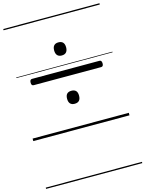

<svg xmlns="http://www.w3.org/2000/svg" viewBox="-176 -991 1114 1471"><g transform="rotate(-15 381.5 -255.0)"><path d="M114 -413Q105 -413 100.5 -419Q96 -425 96 -437Q96 -463 114 -463H649Q658 -463 662.5 -456.5Q667 -450 667 -437Q667 -413 649 -413ZM381 -194Q358 -194 346 -207Q334 -220 334 -246Q334 -272 346 -284.5Q358 -297 381 -297Q405 -297 417 -284.5Q429 -272 429 -246Q429 -220 417 -207Q405 -194 381 -194ZM381 -577Q358 -577 346 -590.5Q334 -604 334 -629Q334 -655 346 -668Q358 -681 381 -681Q405 -681 417 -668Q429 -655 429 -629Q429 -604 417 -590.5Q405 -577 381 -577ZM0 369H763V379H0ZM0 -20H763V0H0ZM0 -505H763V-500H0ZM0 -889H763V-879H0Z"/></g></svg>

Font: Playwrite HR Lijeva Guides
Style: Regular
Weight: 400
Designer: Veronika Burian, José Scaglione
Foundry: TypeTogether
Version: Version 1.003